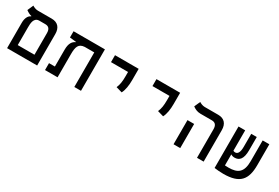

<svg xmlns="http://www.w3.org/2000/svg" viewBox="53 -1477 3410 2350"><g transform="rotate(30 1758.0 -301.5)"><path d="M63.5 0H488.3V-444.3C488.3 -535.2 440.9 -585.9 356.4 -585.9H159.7C128.9 -585.9 96.7 -601.6 82 -611.8L45.4 -528.3C64.9 -513.7 95.7 -494.1 124 -489.3V-484.4C89.4 -470.2 63.5 -427.2 63.5 -359.4ZM236.8 -488.3H321.3C370.1 -488.3 394 -460.9 394 -402.3V-97.7H157.7V-350.1C157.7 -403.3 159.7 -488.3 236.8 -488.3Z M1107.9 0V-585.9H664.6V-498L751 -488.3H756.8V-484.9C714.8 -465.8 682.6 -428.7 682.6 -335.4V-97.7H599.6V0H776.9V-326.2C776.9 -428.7 793.5 -482.9 878.9 -488.3H1013.7V0Z M1548.3 -232.4C1574.7 -281.2 1585 -352.5 1585 -428.2V-585.9H1250.5V-487.8H1491.2V-428.2C1491.2 -352.5 1483.9 -304.7 1462.9 -256.8Z M2134.3 -232.4C2160.6 -281.2 2170.9 -352.5 2170.9 -428.2V-585.9H1836.4V-487.8H2077.1V-428.2C2077.1 -352.5 2069.8 -304.7 2048.8 -256.8Z M2747.6 0H2841.3V-444.3C2841.3 -535.2 2794.4 -585.9 2709.5 -585.9H2518.1C2486.8 -585.9 2455.1 -601.6 2440.4 -611.8L2403.3 -528.3C2429.7 -508.3 2465.8 -488.3 2514.2 -488.3H2674.8C2723.6 -488.3 2747.6 -460.9 2747.6 -402.3ZM2416 0H2510.3V-341.3H2416Z M3123.5 9.3C3356 9.3 3431.6 -85.9 3431.6 -291.5V-585.9H3337.4V-292C3337.4 -135.3 3271.5 -88.4 3141.1 -88.4C3126.5 -88.4 3108.4 -89.4 3090.3 -90.3V-246.1C3104 -237.3 3120.6 -231 3143.6 -231C3210 -231 3253.9 -273.9 3253.9 -399.9V-585.9H3175.8V-403.3C3175.8 -316.4 3149.9 -290.5 3118.7 -290.5C3106.9 -290.5 3098.1 -292.5 3090.3 -297.9V-585.9H2996.1V-0.5H2996.6V0C3025.4 4.4 3078.1 9.3 3123.5 9.3Z"/></g></svg>

Font: CaskaydiaCove Nerd Font
Style: Regular
Weight: 400
Designer: Aaron Bell
Foundry: Saja Typeworks
Version: Version 2111.1;Nerd Fonts 2.3.3